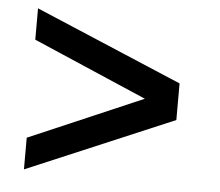

<svg xmlns="http://www.w3.org/2000/svg" viewBox="-42 -573 685 598"><g transform="rotate(5 300.0 -274.0)"><path d="M53.5 -122 409.5 -275 53.5 -428.5V-526.5L513 -332V-217.5L53.5 -23Z"/></g></svg>

Font: JuliaMono Light
Style: Regular
Weight: 300
Monospace: yes
Designer: cormullion
Foundry: corm
Version: Version 0.054; ttfautohint (v1.8.4)